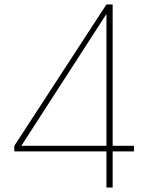

<svg xmlns="http://www.w3.org/2000/svg" viewBox="-20 -845 697 865"><path d="M459.5 0V-163H44.5V-188L459.5 -825H487.5V-188H583.5V-163H487.5V0ZM76 -188H459.5V-782Z"/></svg>

Font: Spartan Thin Thin
Style: Regular
Weight: 250
Version: Version 1.004